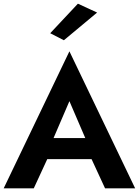

<svg xmlns="http://www.w3.org/2000/svg" viewBox="-20 -1020 752 1040"><path d="M270 -272H442L356 -472ZM236 -158 163 0H0L356 -742L712 0H549L476 -158ZM506 -952 326 -802 252 -840 402 -1000Z"/></svg>

Font: Renner*
Style: Semi
Weight: 600
Version: Version 003.000 ; ttfautohint (v0.97) -l 8 -r 50 -G 200 -x 1